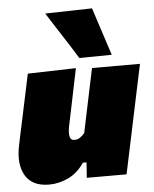

<svg xmlns="http://www.w3.org/2000/svg" viewBox="-55 -822 712 885"><g transform="rotate(-5 301.0 -380.0)"><path d="M137 16Q58.5 16 27.2 -37.2Q-4 -90.5 14 -176Q18.5 -198 23.2 -220.8Q28 -243.5 34.5 -273Q50.5 -347.5 61.2 -399Q72 -450.5 83 -502L306 -508Q295.5 -457 285 -406.2Q274.5 -355.5 263.5 -302L251 -242Q246 -216.5 249.2 -197.8Q252.5 -179 271 -179Q284.5 -179 295.8 -186.2Q307 -193.5 318 -206L338 -302Q349.5 -355.5 359.2 -403Q369 -450.5 380 -502H602Q591 -450.5 580.2 -399Q569.5 -347.5 553.5 -272.5L541 -213Q528 -151 517.5 -101.5Q507 -52 496 0H312L317 -71H300Q270 -26 226.5 -5Q183 16 137 16ZM326 -553Q294 -605 258.5 -659.5Q223 -714 187 -771L404 -776Q422 -720.5 440 -665.5Q458 -610.5 476 -555Z"/></g></svg>

Font: Commissioner Black
Style: Italic
Weight: 900
Italic angle: -12°
Designer: Kostas Bartsokas
Foundry: Kostas Bartsokas
Version: Version 1.000; ttfautohint (v1.8.3)